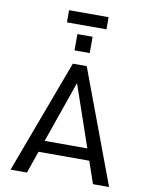

<svg xmlns="http://www.w3.org/2000/svg" viewBox="-107 -1101 911 1177"><g transform="rotate(10 348.5 -512.5)"><path d="M42 0 305.2 -706.1H391.6L655.3 0H555.2L507.8 -137.7H191.9L144 0ZM217.3 -210H482.9L351.1 -593.3ZM301.3 -889.6H396V-788.1H301.3ZM225.6 -1024.9H471.7V-949.2H225.6Z"/></g></svg>

Font: Monda
Style: Regular
Weight: 400
Designer: Vernon Adams
Foundry: Vernon Adams
Version: Version 2.100; ttfautohint (v1.8.3)